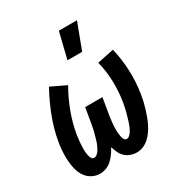

<svg xmlns="http://www.w3.org/2000/svg" viewBox="-179 -885 958 1019"><g transform="rotate(-30 300.0 -375.5)"><path d="M141 8Q114 8 91 -4.5Q68 -17 54 -38.5Q40 -60 33.5 -86Q27 -112 25.5 -139Q24 -166 25.5 -193.5Q27 -221 32 -248Q44 -320 71 -390.5Q98 -461 135 -528L227 -484Q193 -425 169.5 -361.5Q146 -298 135 -234Q134 -225 133 -217Q132 -209 131 -200.5Q130 -192 129.5 -183.5Q129 -175 128.5 -166.5Q128 -158 128 -150Q128 -142 128.5 -133.5Q129 -125 130.5 -117Q132 -109 134 -101.5Q136 -94 141 -87.5Q146 -81 155 -81Q165 -81 173.5 -88.5Q182 -96 187.5 -105Q193 -114 197.5 -123.5Q202 -133 205.5 -142.5Q209 -152 211.5 -162Q214 -172 217 -181.5Q220 -191 222.5 -201Q225 -211 227 -221Q229 -231 230.5 -240.5Q232 -250 234 -260L247 -338H353L340 -260Q338 -250 336.5 -240.5Q335 -231 334 -221.5Q333 -212 331.5 -202Q330 -192 329.5 -182.5Q329 -173 328.5 -163.5Q328 -154 328.5 -144.5Q329 -135 330 -125.5Q331 -116 333 -107Q335 -98 340 -89.5Q345 -81 354 -81Q364 -81 372.5 -89Q381 -97 386.5 -106Q392 -115 396 -124Q400 -133 403.5 -143Q407 -153 410 -162.5Q413 -172 415.5 -181.5Q418 -191 421 -201Q424 -211 426 -220.5Q428 -230 430 -240Q432 -250 434 -259Q444 -323 442 -386Q440 -449 425 -507L527 -528Q543 -461 546 -389.5Q549 -318 537 -246Q534 -227 529.5 -207.5Q525 -188 519 -168.5Q513 -149 506 -129.5Q499 -110 490 -91.5Q481 -73 469 -55.5Q457 -38 441.5 -23.5Q426 -9 406.5 -0.5Q387 8 367 8Q347 8 328.5 1.5Q310 -5 296 -18Q282 -31 274 -48.5Q266 -66 260 -85Q251 -67 239 -50.5Q227 -34 212.5 -20.5Q198 -7 179 0.5Q160 8 141 8ZM290 -600 329 -759H440L380 -600Z"/></g></svg>

Font: Iosevka Extended Oblique
Style: Bold
Weight: 700
Width: 7
Italic angle: -9°
Monospace: yes
Designer: Belleve Invis
Foundry: Belleve Invis
Version: Version 32.5.0; ttfautohint (v1.8.4)